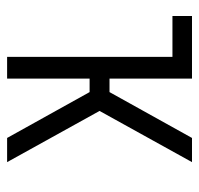

<svg xmlns="http://www.w3.org/2000/svg" viewBox="-30 -530 560 540"><g transform="rotate(90 250.0 -260.0)"><path d="M140 0V-465H25V-520H201V-288H239L368 -520H436L292 -260L436 0H368L239 -232H201V0Z"/></g></svg>

Font: Iosevka Curly Light
Style: Regular
Weight: 300
Monospace: yes
Designer: Belleve Invis
Foundry: Belleve Invis
Version: Version 22.1.2; ttfautohint (v1.8.4)